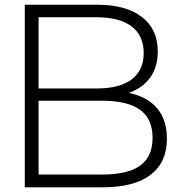

<svg xmlns="http://www.w3.org/2000/svg" viewBox="-20 -798 777 818"><path d="M691.1 -206.7Q691.1 -106.7 621.7 -53.3Q552.2 0 416.7 0H85.6V-777.8H395.6Q515.6 -777.8 583.9 -726.1Q652.2 -674.4 652.2 -578.9Q652.2 -512.2 620 -467.8Q587.8 -423.3 528.9 -402.2Q608.9 -385.6 650 -336.1Q691.1 -286.7 691.1 -206.7ZM144.4 -421.1H392.2Q488.9 -421.1 540.6 -459.4Q592.2 -497.8 592.2 -572.2Q592.2 -646.7 540.6 -685.6Q488.9 -724.4 392.2 -724.4H144.4ZM630 -211.1Q630 -292.2 576.1 -330.6Q522.2 -368.9 415.6 -368.9H144.4V-54.4H415.6Q523.3 -54.4 576.7 -92.2Q630 -130 630 -211.1Z"/></svg>

Font: Paperlogy 3 Light
Style: Regular
Weight: 300
Designer: redesigned by Lee Juim, glyphs from Gmarket Sans & Montserrat
Foundry: PT&
Version: Version 1.001